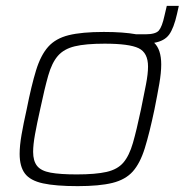

<svg xmlns="http://www.w3.org/2000/svg" viewBox="-20 -627 630 655"><path d="M245 8Q170 8 126.5 -1.5Q83 -11 65 -35Q47 -59 47 -102Q47 -130 53.5 -167.5Q60 -205 71 -254Q87 -335 103 -387Q119 -439 144.5 -467.5Q170 -496 214.5 -507Q259 -518 334 -518Q368 -518 395.5 -516Q423 -514 445 -510H476Q511 -510 522 -523Q533 -536 541 -573L549 -607H590L584 -580Q573 -531 557 -509Q541 -487 506 -481Q530 -458 530 -407Q530 -379 523.5 -341.5Q517 -304 507 -254Q490 -173 474 -121.5Q458 -70 433 -42Q408 -14 363.5 -3Q319 8 245 8ZM242 -32Q306 -32 343.5 -40.5Q381 -49 401 -72.5Q421 -96 433.5 -139.5Q446 -183 461 -254Q471 -303 478 -339Q485 -375 485 -400Q485 -447 453 -462.5Q421 -478 337 -478Q272 -478 235 -469Q198 -460 177.5 -436.5Q157 -413 144.5 -369Q132 -325 117 -254Q106 -205 99.5 -169Q93 -133 93 -109Q93 -78 106.5 -61Q120 -44 152.5 -38Q185 -32 242 -32Z"/></svg>

Font: Saira ExtraLight
Style: Italic
Weight: 200
Italic angle: -12°
Designer: Hector Gatti with collaboration of the Omnibus-Type team
Foundry: Omnibus-Type
Version: Version 1.100; ttfautohint (v1.8.3)